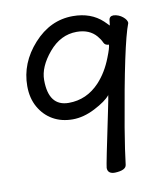

<svg xmlns="http://www.w3.org/2000/svg" viewBox="-83 -788 765 876"><g transform="rotate(-10 300.0 -349.5)"><path d="M227.1 -331.1Q310.1 -331.1 370.1 -395Q411.1 -439 436 -503.9Q453.1 -546.9 453.1 -561Q435.1 -561 429 -575.4Q422.9 -589.8 409.2 -606Q377 -644 317.9 -644Q243.2 -644 188.5 -579.1Q133.8 -514.2 133.8 -453.1Q133.8 -331.1 227.1 -331.1ZM378.9 19Q345.2 19 345.2 -8.8Q345.2 -20 396 -262.2Q410.2 -330.1 410.2 -336.9L409.2 -334Q389.2 -309.1 335.7 -281.5Q282.2 -253.9 231.9 -253.9Q180.2 -253.9 140.6 -276.4Q101.1 -298.8 77.1 -340.8Q53.2 -382.8 53.2 -439Q53.2 -545.9 130.6 -631.8Q208 -717.8 313 -717.8Q397 -717.8 450.2 -668Q471.2 -647.9 472.2 -646Q473.1 -651.9 475.1 -670.4Q477.1 -689 497.1 -689Q521 -687 539.1 -672.1Q557.1 -657.2 557.1 -643.1Q522 -553.2 458 -176.8Q439.9 -67.9 433.1 -7.8Q430.2 17.1 378.9 19Z"/></g></svg>

Font: LXGW WenKai Screen
Style: Regular
Weight: 400
Designer: LXGW / Fontworks Inc.
Foundry: LXGW / Fontworks Inc.
Version: Version 1.510;January 18,2025